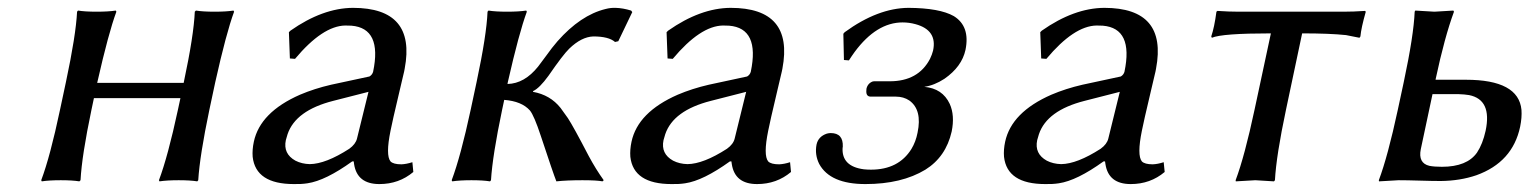

<svg xmlns="http://www.w3.org/2000/svg" viewBox="-20 -459 3895 489"><path d="M147.9 -250Q173.3 -369.1 176.3 -429.2L178.7 -432.1Q196.3 -429.2 226.1 -429.2Q255.9 -429.2 274.9 -432.1L276.4 -429.2Q256.3 -375 228 -250L227.5 -248H447.8L448.2 -250Q473.6 -369.1 476.1 -429.2L479 -432.1Q496.6 -429.2 526.4 -429.2Q556.2 -429.2 574.7 -432.1L576.2 -429.2Q556.2 -375 528.3 -250L513.2 -179.2Q488.8 -63 484.9 0L482.4 2.9Q464.8 0 435.1 0Q405.3 0 386.2 2.9L384.8 0Q407.7 -61 433.1 -179.2L439.5 -209H219.2L212.9 -179.2Q188.5 -63 185.1 0L182.1 2.9Q164.6 0 134.8 0Q105 0 86.4 2.9L85 0Q107.9 -61 132.8 -179.2Z M918.5 -225.1 828.6 -202.1Q732.9 -177.7 712.4 -117.2Q710 -109.4 708 -102.1Q700.7 -67.4 732.4 -49.8Q748.5 -41.5 769 -41Q809.6 -41.5 869.6 -80.1Q885.7 -91.8 889.2 -106ZM880.9 -47.9H877Q809.1 1 763.2 7.8Q747.1 10.3 728.5 9.8Q631.3 9.8 623.5 -59.6Q622.1 -77.6 626.5 -98.1Q642.6 -173.3 744.1 -217.8Q780.8 -233.4 823.2 -243.2L920.9 -264.2Q927.7 -268.1 930.2 -275.9Q953.6 -387.2 875 -393.6Q867.7 -394 859.4 -394Q801.8 -393.1 731.4 -309.1L718.3 -310.1L715.8 -377L719.7 -380.9Q801.8 -438.5 878.9 -439Q1040 -439 1010.7 -284.2Q1009.8 -279.8 1009.3 -276.9Q1008.3 -272.5 998.5 -231Q978 -144.5 974.6 -126Q961.9 -63.5 974.6 -47.9Q981.9 -40.5 1002.4 -40.5Q1015.1 -41 1030.3 -45.9L1032.7 -21Q996.1 9.8 946.3 9.8Q889.6 9.8 881.8 -41Q881.3 -44.9 880.9 -47.9Z M1193.8 -250Q1219.2 -369.1 1221.7 -429.2L1224.1 -432.1Q1241.7 -429.2 1271.5 -429.2Q1301.3 -429.2 1320.3 -432.1L1321.8 -429.2Q1301.8 -375 1273.4 -250L1272.5 -245.1Q1315.9 -246.1 1350.6 -289.6Q1356.4 -296.9 1367.7 -312.5Q1387.7 -340.3 1399.9 -354Q1458.5 -420.4 1522 -436Q1535.2 -439.5 1547.9 -439Q1566.4 -438.5 1587.4 -432.1L1590.3 -428.2L1554.7 -354L1546.4 -352.1Q1530.3 -366.2 1491.2 -366.2Q1460.9 -365.2 1429.7 -335Q1413.6 -319.3 1377 -266.1Q1354 -234.4 1337.9 -227.1L1337.4 -225.1Q1381.3 -217.3 1407.7 -184.1Q1415.5 -173.8 1426.3 -158.2Q1440.4 -136.7 1479.5 -61.5Q1497.6 -27.8 1517.6 0L1514.6 2.9Q1500 0 1463.4 0Q1423.3 0 1397 2.9Q1389.2 -16.6 1357.4 -112.8Q1340.3 -164.6 1329.6 -177.7Q1308.6 -201.2 1264.2 -204.6L1258.8 -179.2Q1234.4 -63 1230.5 0L1228 2.9Q1210.4 0 1180.7 0Q1150.9 0 1131.8 2.9L1130.4 0Q1153.3 -61 1178.7 -179.2Z M1880.4 -225.1 1790.5 -202.1Q1694.8 -177.7 1674.3 -117.2Q1671.9 -109.4 1669.9 -102.1Q1662.6 -67.4 1694.3 -49.8Q1710.4 -41.5 1731 -41Q1771.5 -41.5 1831.5 -80.1Q1847.7 -91.8 1851.1 -106ZM1842.8 -47.9H1838.9Q1771 1 1725.1 7.8Q1709 10.3 1690.4 9.8Q1593.3 9.8 1585.4 -59.6Q1584 -77.6 1588.4 -98.1Q1604.5 -173.3 1706.1 -217.8Q1742.7 -233.4 1785.2 -243.2L1882.8 -264.2Q1889.6 -268.1 1892.1 -275.9Q1915.5 -387.2 1836.9 -393.6Q1829.6 -394 1821.3 -394Q1763.7 -393.1 1693.4 -309.1L1680.2 -310.1L1677.7 -377L1681.6 -380.9Q1763.7 -438.5 1840.8 -439Q2002 -439 1972.7 -284.2Q1971.7 -279.8 1971.2 -276.9Q1970.2 -272.5 1960.4 -231Q1939.9 -144.5 1936.5 -126Q1923.8 -63.5 1936.5 -47.9Q1943.8 -40.5 1964.4 -40.5Q1977.1 -41 1992.2 -45.9L1994.6 -21Q1958 9.8 1908.2 9.8Q1851.6 9.8 1843.8 -41Q1843.3 -44.9 1842.8 -47.9Z M2278.8 -401.9Q2212.4 -401.9 2156.7 -326.7Q2148.9 -315.9 2142.1 -305.2L2129.4 -306.2L2127.9 -373L2131.3 -377Q2215.8 -438.5 2293.9 -439Q2373 -438.5 2409.2 -418Q2451.2 -392.1 2439 -332Q2429.7 -289.1 2385.3 -258.3Q2359.9 -241.7 2334 -237.8Q2380.4 -233.9 2398.9 -194.3Q2412.1 -165 2403.8 -124Q2389.2 -59.6 2336.9 -26.9Q2276.4 9.8 2184.1 9.8Q2094.2 9.8 2066.4 -41.5Q2054.7 -64.9 2059.6 -90.8Q2064 -111.3 2085.9 -118.7Q2091.3 -120.1 2095.7 -120.1Q2127.9 -120.1 2126.5 -85.4Q2126.5 -83.5 2126 -83Q2123 -35.2 2180.2 -27.8Q2189 -26.9 2198.2 -26.9Q2268.6 -26.9 2301.3 -79.6Q2312.5 -98.1 2316.9 -121.1Q2329.1 -179.2 2295.9 -203.1Q2281.2 -212.9 2261.7 -212.9H2197.8Q2185.1 -212.9 2186.5 -229Q2187 -231 2186.5 -231.9Q2189.5 -246.6 2202.6 -251.5Q2204.6 -252 2206.1 -252H2246.1Q2318.8 -252 2348.6 -309.1Q2354 -320.3 2356.4 -330.1Q2367.7 -382.3 2311.5 -397.5Q2295.4 -401.9 2278.8 -401.9Z M2832 -225.1 2742.2 -202.1Q2646.5 -177.7 2626 -117.2Q2623.5 -109.4 2621.6 -102.1Q2614.3 -67.4 2646 -49.8Q2662.1 -41.5 2682.6 -41Q2723.1 -41.5 2783.2 -80.1Q2799.3 -91.8 2802.7 -106ZM2794.4 -47.9H2790.5Q2722.7 1 2676.8 7.8Q2660.6 10.3 2642.1 9.8Q2544.9 9.8 2537.1 -59.6Q2535.6 -77.6 2540 -98.1Q2556.2 -173.3 2657.7 -217.8Q2694.3 -233.4 2736.8 -243.2L2834.5 -264.2Q2841.3 -268.1 2843.8 -275.9Q2867.2 -387.2 2788.6 -393.6Q2781.2 -394 2772.9 -394Q2715.3 -393.1 2645 -309.1L2631.8 -310.1L2629.4 -377L2633.3 -380.9Q2715.3 -438.5 2792.5 -439Q2953.6 -439 2924.3 -284.2Q2923.3 -279.8 2922.9 -276.9Q2921.9 -272.5 2912.1 -231Q2891.6 -144.5 2888.2 -126Q2875.5 -63.5 2888.2 -47.9Q2895.5 -40.5 2916 -40.5Q2928.7 -41 2943.8 -45.9L2946.3 -21Q2909.7 9.8 2859.9 9.8Q2803.2 9.8 2795.4 -41Q2794.9 -44.9 2794.4 -47.9Z M3216.8 -374Q3092.3 -374 3066.4 -362.8L3064.9 -366.2Q3072.8 -389.2 3078.1 -429.2L3080.6 -431.2Q3110.4 -429.2 3135.3 -429.2H3401.4Q3426.8 -429.2 3456.5 -431.2L3458.5 -429.2Q3446.8 -388.2 3444.8 -366.2L3442.4 -362.8Q3442.4 -362.8 3408.2 -369.6Q3366.2 -374 3296.4 -374L3255.4 -180.2Q3230.5 -63 3227.1 0L3224.6 2.9Q3222.7 2.9 3177.2 0L3127.4 2.9L3127 0Q3149.9 -61 3175.3 -180.2Z M3763.7 -126Q3780.3 -205.1 3721.7 -216.8Q3709.5 -218.8 3695.3 -219.2H3628.4L3598.6 -79.1Q3591.3 -43.5 3620.6 -36.6Q3633.3 -34.2 3652.3 -34.2Q3716.3 -34.2 3741.7 -70.3Q3756.3 -92.3 3763.7 -126ZM3636.7 -258.8 3636.2 -255.9H3713.4Q3847.7 -255.9 3855 -179.2Q3856.4 -159.7 3851.6 -136.2Q3832.5 -45.9 3740.2 -12.7Q3698.7 1.5 3649.4 2Q3628.4 2 3595.7 1Q3562.5 0 3542 0L3492.2 2.9L3491.7 0Q3514.6 -61 3540 -179.2L3555.2 -250Q3580.6 -369.1 3583 -429.2L3584.5 -432.1Q3586.4 -432.1 3633.3 -429.2L3681.6 -432.1L3683.1 -429.2Q3659.2 -364.3 3636.7 -258.8Z"/></svg>

Font: Linux Biolinum Slanted O
Style: Slanted
Weight: 400
Designer: Philipp H. Poll
Foundry: Philipp H. Poll
Version: Version 1.0.4